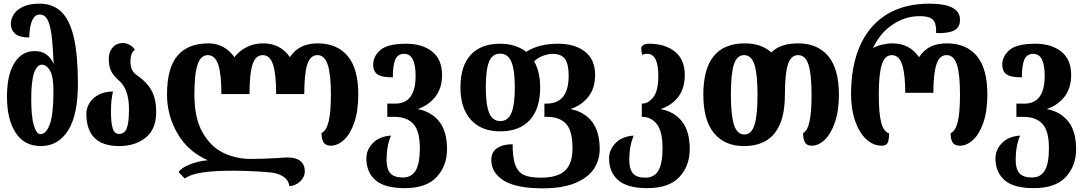

<svg xmlns="http://www.w3.org/2000/svg" viewBox="-20 -785 5918 1045"><path d="M18 -258Q18 -378 58.5 -442.5Q99 -507 168 -507Q209 -507 234.5 -487Q260 -467 272 -436Q268 -537 260.5 -594.5Q253 -652 238 -679Q223 -706 196 -706Q170 -706 155.5 -674.5Q141 -643 139 -581Q86 -581 62.5 -601.5Q39 -622 39 -655Q39 -674 47.5 -693Q56 -712 72 -727Q93 -745 122.5 -755Q152 -765 196 -765Q268 -765 314 -720.5Q360 -676 382 -580Q404 -484 404 -330Q404 -158 350 -74Q296 10 203 10Q112 10 65 -62.5Q18 -135 18 -258ZM271 -288Q271 -369 252 -401Q233 -433 208 -433Q181 -433 165.5 -388Q150 -343 150 -246Q150 -151 164 -103Q178 -55 200 -55Q232 -55 251.5 -110Q271 -165 271 -288Z M450 -166Q450 -197 467.5 -225Q485 -253 518 -270Q551 -287 595 -287Q589 -261 586.5 -236.5Q584 -212 584 -176Q584 -116 593.5 -86Q603 -56 628 -56Q657 -56 669.5 -86Q682 -116 682 -191Q682 -302 625 -349Q596 -375 584 -399.5Q572 -424 572 -466Q572 -503 593.5 -527Q615 -551 650 -551Q669 -551 688.5 -539Q708 -527 714 -513Q703 -507 696.5 -491Q690 -475 690 -452Q690 -425 697.5 -407.5Q705 -390 723 -377Q779 -339 804.5 -293Q830 -247 830 -174Q830 -82 773 -36Q716 10 629 10Q450 10 450 -166Z M1487 160Q1467 153 1386.5 148.5Q1306 144 1255 144Q1142 144 1077.5 154.5Q1013 165 986 187L952 152Q965 130 1010.5 111Q1056 92 1111 87Q1003 40 946 -58.5Q889 -157 889 -270Q889 -414 945.5 -481.5Q1002 -549 1115 -549Q1201 -549 1256 -474Q1282 -508 1322.5 -528.5Q1363 -549 1412 -549Q1506 -549 1558 -474Q1607 -549 1708 -549Q1814 -549 1872 -480.5Q1930 -412 1930 -270Q1930 -182 1908.5 -119Q1887 -56 1852.5 -24Q1818 8 1780 8Q1753 8 1741.5 -9.5Q1730 -27 1730 -61Q1757 -74 1769 -124.5Q1781 -175 1781 -270Q1781 -382 1763.5 -433.5Q1746 -485 1708 -485Q1669 -485 1652.5 -434.5Q1636 -384 1636 -273H1483Q1483 -383 1466 -434Q1449 -485 1410 -485Q1371 -485 1354.5 -434.5Q1338 -384 1338 -273H1185Q1185 -383 1167.5 -434Q1150 -485 1111 -485Q1073 -485 1055.5 -434Q1038 -383 1038 -270Q1038 -141 1083 -63Q1128 15 1197 47.5Q1266 80 1343 80Q1412 80 1495 75Q1525 72 1547 72Q1591 72 1615 91.5Q1639 111 1639 148Q1639 178 1614 202Q1589 226 1555 228Q1549 180 1487 160Z M1974 77Q1974 30 2009.5 -6.5Q2045 -43 2108 -47Q2084 10 2084 85Q2084 135 2104.5 158Q2125 181 2173 181Q2220 181 2242.5 143Q2265 105 2265 22Q2265 -73 2229.5 -111Q2194 -149 2126 -149H2088V-221H2131Q2242 -221 2242 -372Q2242 -492 2180 -492Q2145 -492 2131.5 -461Q2118 -430 2118 -364Q2056 -364 2033.5 -381Q2011 -398 2011 -432Q2011 -479 2050.5 -513Q2090 -547 2191 -547Q2279 -547 2332.5 -504Q2386 -461 2386 -377Q2386 -305 2349.5 -258.5Q2313 -212 2255 -192V-191Q2328 -177 2370.5 -123.5Q2413 -70 2413 27Q2413 117 2357 178Q2301 239 2183 239Q2073 239 2023.5 195.5Q1974 152 1974 77Z M2654 86Q2654 42 2686 21Q2718 0 2770 0Q2770 77 2785.5 115.5Q2801 154 2833 168Q2865 182 2924 182Q3014 182 3055 144Q3096 106 3096 22Q3096 -73 3061 -111Q3026 -149 2957 -149H2943V-221H2954Q3075 -221 3075 -372Q3075 -437 3055 -464.5Q3035 -492 2985 -492Q2965 -492 2936 -481.5Q2907 -471 2887 -451Q2920 -394 2920 -310Q2920 -194 2864 -132Q2808 -70 2701 -70Q2601 -70 2543.5 -132.5Q2486 -195 2486 -310Q2486 -425 2541.5 -486Q2597 -547 2703 -547Q2746 -547 2782.5 -535Q2819 -523 2844 -503Q2913 -547 3017 -547Q3109 -547 3164 -504Q3219 -461 3219 -377Q3219 -304 3181.5 -257.5Q3144 -211 3086 -192V-191Q3159 -177 3201.5 -123.5Q3244 -70 3244 27Q3244 85 3213 133Q3182 181 3112.5 210.5Q3043 240 2934 240Q2789 240 2721.5 197.5Q2654 155 2654 86ZM2782 -310Q2782 -403 2763.5 -448Q2745 -493 2703 -493Q2659 -493 2641.5 -448.5Q2624 -404 2624 -310Q2624 -217 2642 -171.5Q2660 -126 2703 -126Q2745 -126 2763.5 -170.5Q2782 -215 2782 -310Z M3295 77Q3295 30 3330.5 -6.5Q3366 -43 3429 -47Q3405 10 3405 85Q3405 135 3425 158.5Q3445 182 3492 182Q3541 182 3563.5 143.5Q3586 105 3586 22Q3586 -70 3555 -109.5Q3524 -149 3475 -149H3473V-221H3475Q3508 -221 3535.5 -255.5Q3563 -290 3563 -372Q3563 -492 3503 -492Q3486 -492 3476 -486Q3470 -504 3470 -521Q3470 -533 3481.5 -540Q3493 -547 3512 -547Q3600 -547 3653.5 -504Q3707 -461 3707 -377Q3707 -303 3671 -257Q3635 -211 3577 -192V-191Q3650 -177 3692 -124Q3734 -71 3734 27Q3734 117 3678 178Q3622 239 3503 239Q3394 239 3344.5 195.5Q3295 152 3295 77Z M3808 -270Q3808 -549 4034 -549Q4123 -549 4178 -500Q4228 -549 4323 -549Q4430 -549 4488 -479.5Q4546 -410 4546 -270Q4546 -183 4524.5 -120Q4503 -57 4469 -24.5Q4435 8 4398 8Q4372 8 4361.5 -9.5Q4351 -27 4351 -61Q4375 -73 4386 -124Q4397 -175 4397 -270Q4397 -383 4380 -434Q4363 -485 4324 -485Q4285 -485 4268.5 -434.5Q4252 -384 4252 -270Q4252 10 4029 10Q3924 10 3866 -60.5Q3808 -131 3808 -270ZM4103 -270Q4103 -383 4086 -434Q4069 -485 4030 -485Q3991 -485 3974.5 -434.5Q3958 -384 3958 -270Q3958 -158 3975 -105.5Q3992 -53 4031 -53Q4070 -53 4086.5 -105Q4103 -157 4103 -270Z M4612 -272Q4612 -427 4661.5 -537.5Q4711 -648 4806.5 -706.5Q4902 -765 5037 -765Q5205 -765 5205 -678Q5205 -636 5173.5 -619.5Q5142 -603 5075 -605Q5076 -641 5068.5 -660.5Q5061 -680 5041.5 -688.5Q5022 -697 4984 -697Q4907 -697 4838 -651Q4769 -605 4731 -522Q4747 -534 4779 -541.5Q4811 -549 4836 -549Q4931 -549 4982 -474Q5008 -513 5045 -531Q5082 -549 5133 -549Q5239 -549 5296.5 -480.5Q5354 -412 5354 -270Q5354 -182 5332.5 -119Q5311 -56 5276.5 -24Q5242 8 5204 8Q5177 8 5165.5 -8.5Q5154 -25 5154 -60Q5181 -72 5193 -123Q5205 -174 5205 -270Q5205 -383 5188 -434Q5171 -485 5132 -485Q5093 -485 5076.5 -434Q5060 -383 5060 -280H4907Q4907 -382 4890 -433.5Q4873 -485 4834 -485Q4796 -485 4779.5 -434Q4763 -383 4763 -270Q4763 -169 4776 -118.5Q4789 -68 4819 -59Q4819 -22 4811 -7Q4803 8 4779 8Q4733 8 4695 -27Q4657 -62 4634.5 -126Q4612 -190 4612 -272Z M5398 77Q5398 30 5433.5 -6.5Q5469 -43 5532 -47Q5508 10 5508 85Q5508 135 5528.5 158Q5549 181 5597 181Q5644 181 5666.5 143Q5689 105 5689 22Q5689 -73 5653.5 -111Q5618 -149 5550 -149H5512V-221H5555Q5666 -221 5666 -372Q5666 -492 5604 -492Q5569 -492 5555.5 -461Q5542 -430 5542 -364Q5480 -364 5457.5 -381Q5435 -398 5435 -432Q5435 -479 5474.5 -513Q5514 -547 5615 -547Q5703 -547 5756.5 -504Q5810 -461 5810 -377Q5810 -305 5773.5 -258.5Q5737 -212 5679 -192V-191Q5752 -177 5794.5 -123.5Q5837 -70 5837 27Q5837 117 5781 178Q5725 239 5607 239Q5497 239 5447.5 195.5Q5398 152 5398 77Z"/></svg>

Font: Noto Serif Georgian Bold Cond
Style: Regular
Weight: 700
Width: 3
Designer: Monotype Design team
Foundry: Monotype Imaging Inc.
Version: Version 1.000